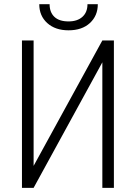

<svg xmlns="http://www.w3.org/2000/svg" viewBox="-20 -906 656 926"><path d="M473.6 -710.9H529.3V0H473.6V-605.5L142.1 0H85.9V-710.9H142.1V-106ZM451.7 -885.7Q451.7 -830.1 413.6 -794.9Q375.5 -759.8 310.5 -759.8Q246.6 -759.8 208 -794.7Q169.4 -829.6 169.4 -885.7H219.2Q219.2 -846.7 242.4 -824.7Q265.6 -802.7 310.5 -802.7Q353 -802.7 377.4 -824.7Q401.9 -846.7 401.9 -885.7Z"/></svg>

Font: Roboto Condensed Light
Style: Regular
Weight: 300
Designer: Google
Version: Version 2.134; 2016